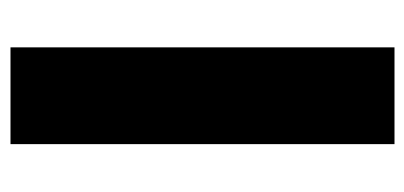

<svg xmlns="http://www.w3.org/2000/svg" viewBox="-228 -562 790 375"><g transform="rotate(90 167.5 -375.0)"><path d="M73 -750H262V0H73Z"/></g></svg>

Font: Unbounded SemiBold
Style: Regular
Weight: 600
Designer: Luke Prowse, Jean-Baptiste Morizot, Fátima Lázaro, Florian Runge
Foundry: NaN
Version: Version 1.700